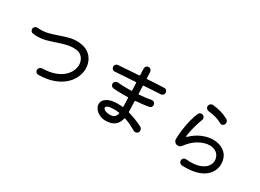

<svg xmlns="http://www.w3.org/2000/svg" viewBox="-28 -1501 3056 2254"><g transform="rotate(30 1500.0 -374.5)"><path d="M442 -50Q425 -49 412 -61.5Q399 -74 399 -92Q399 -111 412.5 -124Q426 -137 445 -138Q538 -140 605 -163Q672 -186 715 -223Q758 -260 778.5 -303.5Q799 -347 799 -388Q799 -444 765 -485.5Q731 -527 667 -530Q608 -533 550.5 -519Q493 -505 436.5 -485Q380 -465 322 -449.5Q264 -434 204 -434Q189 -434 174 -435Q159 -436 143 -439Q128 -441 119 -453Q110 -465 110 -479Q110 -500 125.5 -513Q141 -526 162 -524Q172 -523 181 -522.5Q190 -522 200 -522Q258 -522 312.5 -537Q367 -552 421 -571Q475 -590 529.5 -605Q584 -620 641 -620Q670 -620 700 -614.5Q730 -609 761 -597Q823 -569 856 -513Q889 -457 889 -389Q889 -331 863 -272Q837 -213 782.5 -163.5Q728 -114 643.5 -83Q559 -52 442 -50Z M1802 -571Q1760 -569 1701.5 -565.5Q1643 -562 1578 -558Q1569 -557 1569 -548Q1571 -524 1571.5 -499Q1572 -474 1573 -448Q1573 -439 1582 -440Q1624 -443 1664 -448Q1704 -453 1741 -460Q1761 -463 1777 -450.5Q1793 -438 1793 -417Q1793 -402 1783.5 -390Q1774 -378 1759 -376Q1719 -369 1674.5 -363.5Q1630 -358 1585 -355Q1576 -354 1576 -345Q1578 -307 1578.5 -272Q1579 -237 1580 -208Q1580 -199 1588 -198Q1632 -186 1679.5 -168Q1727 -150 1779 -124Q1806 -110 1806 -80Q1806 -59 1793 -47.5Q1780 -36 1763 -36Q1751 -36 1742 -41Q1706 -62 1666.5 -81.5Q1627 -101 1583 -115Q1582 -116 1579 -116Q1573 -116 1572 -109Q1542 22 1394 22Q1355 22 1320.5 8Q1286 -6 1262 -30.5Q1238 -55 1229 -86Q1226 -98 1226 -110Q1226 -157 1276 -190Q1326 -223 1419 -223Q1434 -223 1450.5 -222Q1467 -221 1484 -219Q1494 -219 1494 -228Q1493 -253 1492.5 -281Q1492 -309 1490 -340Q1490 -349 1481 -349Q1464 -348 1447 -348Q1430 -348 1414 -348Q1379 -348 1347 -349.5Q1315 -351 1288 -353Q1271 -354 1259.5 -366.5Q1248 -379 1248 -395Q1248 -415 1262.5 -427.5Q1277 -440 1295 -439Q1327 -437 1358.5 -435.5Q1390 -434 1421 -434Q1435 -434 1450 -434Q1465 -434 1479 -435Q1488 -435 1488 -444Q1487 -469 1486 -493.5Q1485 -518 1484 -542Q1484 -552 1475 -550Q1393 -545 1319 -539.5Q1245 -534 1199 -532Q1181 -531 1168 -544Q1155 -557 1155 -576Q1155 -593 1167 -605Q1179 -617 1195 -618Q1241 -620 1315 -626Q1389 -632 1471 -637Q1480 -639 1480 -647Q1479 -673 1477.5 -695Q1476 -717 1476 -734Q1476 -752 1488.5 -765Q1501 -778 1520 -778Q1537 -778 1549 -766.5Q1561 -755 1562 -738Q1563 -721 1564 -699.5Q1565 -678 1566 -653Q1566 -644 1575 -645Q1638 -649 1696 -652.5Q1754 -656 1799 -657Q1818 -658 1830.5 -645Q1843 -632 1843 -613Q1843 -596 1831 -584Q1819 -572 1802 -571ZM1402 -64Q1447 -64 1466 -83.5Q1485 -103 1490 -130Q1490 -131 1490.5 -131.5Q1491 -132 1491 -133Q1491 -140 1483 -140Q1463 -143 1442 -144.5Q1421 -146 1399 -144Q1352 -143 1331 -132Q1310 -121 1310 -107Q1310 -91 1335 -77.5Q1360 -64 1402 -64Z M2574 -626Q2496 -671 2387 -680Q2370 -682 2358.5 -694.5Q2347 -707 2347 -723Q2347 -743 2362 -757Q2377 -771 2398 -769Q2518 -757 2610 -707Q2635 -693 2635 -664Q2635 -655 2630 -643Q2626 -633 2616 -626.5Q2606 -620 2595 -620Q2585 -620 2574 -626ZM2434 28Q2416 27 2404.5 14Q2393 1 2393 -16Q2393 -36 2407.5 -48.5Q2422 -61 2441 -59Q2471 -56 2497 -56Q2581 -56 2635 -78.5Q2689 -101 2715 -136.5Q2741 -172 2741 -211Q2741 -231 2735 -250Q2722 -294 2685.5 -317Q2649 -340 2600 -340Q2536 -340 2461 -299.5Q2386 -259 2324 -175Q2306 -149 2275 -149Q2250 -149 2234 -166Q2218 -183 2218 -205Q2219 -271 2228.5 -340.5Q2238 -410 2254.5 -474.5Q2271 -539 2293 -588Q2298 -600 2309 -606.5Q2320 -613 2332 -613Q2352 -613 2364 -599.5Q2376 -586 2376 -569Q2376 -559 2372 -551Q2359 -519 2345.5 -474.5Q2332 -430 2321.5 -383Q2311 -336 2306 -296V-294Q2306 -290 2309.5 -288.5Q2313 -287 2317 -291Q2385 -357 2460 -387.5Q2535 -418 2603 -418Q2685 -418 2745.5 -377.5Q2806 -337 2821 -264Q2823 -252 2824.5 -240Q2826 -228 2826 -215Q2826 -169 2806.5 -125.5Q2787 -82 2745 -47Q2703 -12 2636.5 8.5Q2570 29 2475 29Q2465 29 2455 29Q2445 29 2434 28Z"/></g></svg>

Font: Kiwi Maru Medium
Style: Regular
Weight: 500
Designer: Hiroki-Chan
Version: Version 1.100